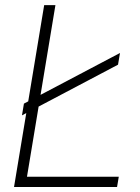

<svg xmlns="http://www.w3.org/2000/svg" viewBox="-20 -748 559 768"><path d="M36.1 0 156.7 -727.5H201.7L87.9 -41H455.1L448.2 0ZM67.9 -286.6 75.7 -333.5 460 -536.1 452.1 -489.3Z"/></svg>

Font: Inter Display ExtraLight
Style: Italic
Weight: 200
Italic angle: -9.39999°
Designer: Rasmus Andersson
Foundry: rsms
Version: Version 4.000;git-a52131595